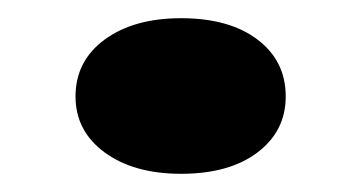

<svg xmlns="http://www.w3.org/2000/svg" viewBox="-20 -178 396 211"><path d="M63 -72Q63 -111 95 -134.5Q127 -158 179 -158Q232 -158 263 -134.5Q294 -111 294 -72Q294 -34 263 -10.5Q232 13 179 13Q127 13 95 -10.5Q63 -34 63 -72Z"/></svg>

Font: BioRhyme Expanded ExtraBold
Style: Regular
Weight: 800
Width: 7
Designer: Aoife Mooney
Foundry: Aoife Mooney Type
Version: Version 1.001